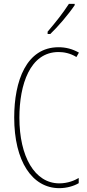

<svg xmlns="http://www.w3.org/2000/svg" viewBox="-20 -970 455 1000"><path d="M369 -943V-950H339C305 -898 273 -858 228 -805V-793H242C281 -830 336 -894 369 -943ZM285 -699C312 -699 346 -693 378 -673L391 -696C357 -715 323 -724 285 -724C117 -724 54 -548 54 -358C54 -131 147 10 289 10C327 10 365 -1 390 -16V-43C370 -31 334 -15 289 -15C161 -15 81 -154 81 -357C81 -529 136 -699 285 -699Z"/></svg>

Font: Noto Sans Gurmukhi UI ExtraCondensed Thin
Style: Regular
Weight: 100
Width: 2
Designer: Jelle Bosma - Monotype Design Team
Foundry: Monotype Imaging Inc.
Version: Version 2.004